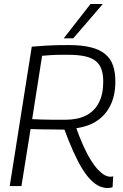

<svg xmlns="http://www.w3.org/2000/svg" viewBox="-20 -937 617 967"><path d="M29 0 140 -702Q178 -705 208.5 -707Q239 -709 267.5 -709.5Q296 -710 326 -710Q393 -710 438 -698.5Q483 -687 510 -664.5Q537 -642 549 -607.5Q561 -573 561 -527Q561 -451 531.5 -397.5Q502 -344 448 -316.5Q394 -289 319 -288L309 -284Q276 -285 246.5 -285Q217 -285 189 -285.5Q161 -286 134 -287L88 0ZM523 10Q501 10 480 0.5Q459 -9 437.5 -30.5Q416 -52 394 -87.5Q372 -123 348.5 -175.5Q325 -228 299 -299L357 -312Q378 -251 398 -206.5Q418 -162 437 -131.5Q456 -101 473.5 -82.5Q491 -64 506.5 -55.5Q522 -47 536 -47Q539 -47 542.5 -47.5Q546 -48 550 -49L547 6Q543 7 536 8.5Q529 10 523 10ZM311 -334Q371 -334 413.5 -355.5Q456 -377 478 -420Q500 -463 500 -525Q500 -561 491.5 -586.5Q483 -612 463.5 -628.5Q444 -645 410 -653Q376 -661 324 -661Q304 -661 288.5 -661Q273 -661 258.5 -660.5Q244 -660 228 -659Q212 -658 192 -656L142 -337Q166 -336 190 -335Q214 -334 243.5 -334Q273 -334 311 -334ZM301 -744 436 -917H498L349 -744Z"/></svg>

Font: Georama Light
Style: Italic
Weight: 300
Italic angle: -9°
Designer: Jean-Baptiste Levee
Foundry: Production Type
Version: Version 1.001